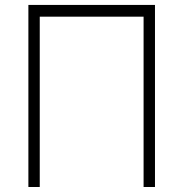

<svg xmlns="http://www.w3.org/2000/svg" viewBox="-20 -747 733 767"><path d="M599.1 -727.3V0H553.6V-680.4H138.8V0H93.4V-727.3Z"/></svg>

Font: Inter UI Extra Light
Style: Regular
Weight: 200
Designer: Rasmus Andersson
Foundry: rsms
Version: 3.2;8d6f07862